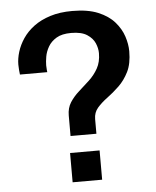

<svg xmlns="http://www.w3.org/2000/svg" viewBox="-51 -741 639 784"><g transform="rotate(-5 268.5 -348.5)"><path d="M223 -189V-273Q223 -304 237.5 -326.5Q252 -349 273.5 -368Q295 -387 317 -407.5Q339 -428 353.5 -454Q368 -480 368 -516Q368 -536 359 -557Q350 -578 327 -593Q304 -608 262 -608Q224 -608 201.5 -594.5Q179 -581 167.5 -561Q156 -541 152.5 -520.5Q149 -500 149 -485Q149 -475 150 -466.5Q151 -458 151 -457H39Q38 -466 37 -476Q36 -486 36 -498Q36 -523 44.5 -550.5Q53 -578 70.5 -604Q88 -630 116 -651Q144 -672 183.5 -684.5Q223 -697 274 -697Q338 -697 380 -679.5Q422 -662 446.5 -634Q471 -606 481.5 -574Q492 -542 492 -513Q492 -462 475.5 -429Q459 -396 435 -373Q411 -350 386.5 -332Q362 -314 345.5 -295Q329 -276 329 -249V-189ZM215 0V-120H336V0Z"/></g></svg>

Font: Chivo Medium
Style: Regular
Weight: 500
Designer: Hector Gatti
Foundry: Omnibus-Type
Version: Version 2.002